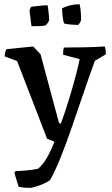

<svg xmlns="http://www.w3.org/2000/svg" viewBox="-20 -678 532 909"><path d="M68 206 48 140 54 132Q71 132 104 129Q137 126 160 121Q183 102 201.5 70Q220 38 238 -7L203 -21L61 -389L2 -411Q3 -420 4.5 -428.5Q6 -437 10 -445L137 -458L172 -421L259 -97L268 -92Q290 -153 309 -215.5Q328 -278 340.5 -327Q353 -376 357 -398L279 -419Q278 -437 282 -453Q329 -453 378 -454Q427 -455 476 -458Q479 -449 480 -439.5Q481 -430 481 -421L429 -390Q404 -321 375 -236Q346 -151 318 -70Q292 6 266 70Q240 134 217 175Q198 188 174 197Q150 206 129 211Q117 212 98 210.5Q79 209 68 206ZM283 -567Q274 -601 274 -639Q314 -658 357 -658Q362 -637 363 -613Q364 -589 364 -583Q364 -581 358 -570.5Q352 -560 349 -560Q340 -560 318 -561.5Q296 -563 283 -567ZM129 -554 120 -625Q120 -630 123 -637.5Q126 -645 128 -646Q137 -647 162 -650Q187 -653 205 -653Q206 -653 208 -637Q210 -621 211.5 -604Q213 -587 213 -583Q212 -578 205.5 -569Q199 -560 196 -558Q185 -555 168.5 -554.5Q152 -554 129 -554Z"/></svg>

Font: Labrada Medium
Style: Regular
Weight: 500
Designer: Mercedes Jáuregui
Foundry: Omnibus-Type Team
Version: Version 1.000; ttfautohint (v1.8.4.7-5d5b)